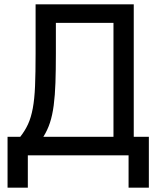

<svg xmlns="http://www.w3.org/2000/svg" viewBox="-20 -720 730 890"><path d="M576 0H109V150H15V-86H74Q96 -114 110 -144.5Q124 -175 132 -218Q140 -261 142.5 -321.5Q145 -382 145 -470V-700H600V-86H670V150H576ZM239 -470Q239 -394 237 -336Q235 -278 229 -232Q223 -186 211.5 -151Q200 -116 181 -86H506V-614H239Z"/></svg>

Font: Retni Sans Medium
Style: Regular
Weight: 500
Designer: Vitaly Kuzmin
Foundry: ParaType Ltd.
Version: Version 1.00;March 2, 2019;FontCreator 11.5.0.2425 64-bit; t